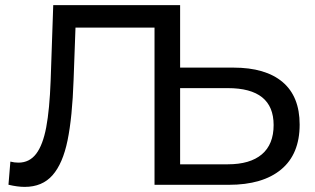

<svg xmlns="http://www.w3.org/2000/svg" viewBox="-20 -720 1227 748"><path d="M13 -0.3 20.4 -90.4Q36 -86.4 52 -86.4Q94.7 -86.4 120.9 -120.8Q147 -155.1 160.1 -224.2Q173.1 -293.3 177.3 -405.4L187.4 -700H681.7V0H582V-638.6L606.4 -612.4H252.4L275.1 -639.4L266.7 -408.7Q261.7 -263.3 243.2 -173.1Q224.7 -82.9 184.7 -37.4Q144.7 8.1 76.3 8.1Q48.4 8.1 13 -0.3ZM582 -700H681.7V-456.6H889Q1014.4 -456.6 1080.9 -400.4Q1147.4 -344.1 1147.4 -234.7Q1147.4 -119.7 1075.4 -59.9Q1003.4 0 871.1 0H582ZM1046 -232.9Q1046 -376.7 867.4 -376.7H681.7V-79.9H867.4Q954.4 -79.9 1000.2 -118.8Q1046 -157.7 1046 -232.9Z"/></svg>

Font: iiserrat Thin
Style: Regular
Weight: 100
Designer: Akira Ohta
Foundry: Akira Ohta
Version: Version 1.200;Glyphs 3.3.1 (3343)